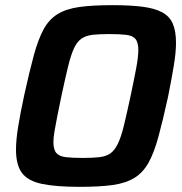

<svg xmlns="http://www.w3.org/2000/svg" viewBox="-20 -716 706 744"><path d="M289 8Q196 8 142 -3.5Q88 -15 65 -46Q42 -77 42 -136Q42 -174 50.5 -226Q59 -278 74 -348Q94 -439 111 -501.5Q128 -564 149 -602.5Q170 -641 203.5 -661.5Q237 -682 288 -689Q339 -696 415 -696Q484 -696 531.5 -690Q579 -684 608 -668.5Q637 -653 649.5 -624.5Q662 -596 662 -550Q662 -513 653.5 -461.5Q645 -410 631 -340Q611 -249 594 -186.5Q577 -124 555.5 -85.5Q534 -47 500.5 -26.5Q467 -6 416.5 1Q366 8 289 8ZM301 -104Q340 -104 365.5 -107Q391 -110 407.5 -121.5Q424 -133 436.5 -158.5Q449 -184 460 -229Q471 -274 486 -344Q500 -410 508 -453Q516 -496 516 -522Q516 -552 505 -565Q494 -578 469 -581Q444 -584 403 -584Q363 -584 338 -581Q313 -578 296 -566.5Q279 -555 267 -529.5Q255 -504 244 -459Q233 -414 218 -344Q209 -300 202 -265.5Q195 -231 191 -206.5Q187 -182 187 -165Q187 -136 198.5 -123Q210 -110 235 -107Q260 -104 301 -104Z"/></svg>

Font: Saira Thin SemiBold
Style: Italic
Weight: 600
Italic angle: -12°
Version: Version 1.101